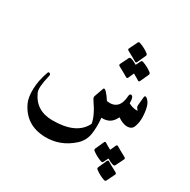

<svg xmlns="http://www.w3.org/2000/svg" viewBox="-218 -931 1429 1443"><g transform="rotate(30 496.0 -210.0)"><path d="M817.4 -381.8Q819.8 -409.2 845 -386.5Q870.1 -363.8 878.9 -314Q896 -217.3 869.1 -159.2Q860.4 -140.1 839.4 -134.3Q797.4 -122.1 735.4 -162.6Q701.2 -86.4 619.6 -92.3Q627.4 -13.7 617.2 49.6Q606.9 112.8 558.6 155.8Q455.6 248 321.8 244.6Q152.8 239.7 85 90.8Q65.9 49.3 67.6 -24.2Q69.3 -97.7 99.1 -180.7Q104.5 -194.8 115.2 -188.7Q126 -182.6 122.6 -168.9Q93.8 -51.3 111.3 -14.6Q166.5 108.4 308.6 108.9Q517.6 109.9 578.6 -15.1Q569.8 -79.1 501.5 -177.2Q489.7 -194.3 493.7 -206.5L521.5 -285.2Q527.8 -302.7 550.3 -278.3Q572.8 -253.9 592.8 -221.2Q704.6 -204.6 712.4 -333Q713.9 -355 727.1 -354Q750.5 -351.6 749.5 -292.5Q786.6 -271.5 828.1 -272.5Q827.1 -276.9 814 -293Q809.6 -298.3 811 -314.5ZM573.7 -719.2Q578.1 -727.5 589.8 -724.1Q633.3 -709.5 670.9 -681.2Q680.7 -672.9 677.2 -663.1L642.6 -587.4Q636.7 -577.1 625 -585.2Q613.3 -593.3 544.4 -630.4Q533.2 -636.7 538.6 -646.5ZM664.6 -607.4Q668.9 -615.7 680.7 -612.3Q724.1 -597.7 761.2 -569.3Q771 -561 767.6 -551.3L732.9 -475.6Q727.5 -464.8 716.8 -472.4Q706.1 -480 665.5 -502.4L643.1 -452.6Q637.2 -442.4 625.2 -450.4Q613.3 -458.5 544.9 -495.6Q533.7 -502 538.6 -512.2L574.2 -584.5Q583 -601.1 643.6 -565.4ZM887.2 298.8Q882.8 306.6 871.1 303.7Q827.6 289.1 790 260.7Q780.3 252.9 784.2 243.2L818.4 167Q824.2 156.7 835.9 164.8Q847.7 172.9 916.5 210Q927.7 216.8 922.9 226.6ZM797.9 188.5Q793.5 196.3 781.7 193.4Q738.3 178.7 700.7 150.4Q690.9 142.6 694.8 132.8L729 56.6Q734.4 45.9 745.4 53.7Q756.3 61.5 796.9 84L819.3 34.2Q825.2 23.9 836.9 32Q848.6 40 917.5 77.1Q928.7 84 923.8 93.8L888.2 166Q879.4 182.6 818.8 146.5Z"/></g></svg>

Font: Amiri
Style: Bold Slanted
Weight: 700
Italic angle: 9°
Designer: Khaled Hosny
Version: Version 000.107